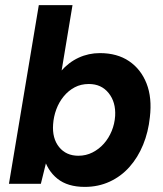

<svg xmlns="http://www.w3.org/2000/svg" viewBox="-20 -720 637 752"><path d="M15 0 132 -700H264L163 -93L140 0ZM371 -512Q439 -512 485.5 -480.5Q532 -449 554 -393Q576 -337 567 -261Q561 -203 540.5 -153Q520 -103 487 -66Q454 -29 409.5 -8.5Q365 12 312 12Q245 12 205 -20Q165 -52 150 -108Q135 -164 143 -237Q149 -304 168.5 -355Q188 -406 218.5 -441Q249 -476 288 -494Q327 -512 371 -512ZM328 -391Q297 -391 272.5 -378Q248 -365 229.5 -342.5Q211 -320 200.5 -291.5Q190 -263 188 -233Q184 -178 211.5 -144Q239 -110 287 -110Q317 -110 342.5 -123Q368 -136 387 -157.5Q406 -179 417.5 -207Q429 -235 431 -266Q434 -320 405.5 -355.5Q377 -391 328 -391Z"/></svg>

Font: Figtree
Style: Bold Italic
Weight: 700
Italic angle: -9.5°
Foundry: Erik Kennedy
Version: Version 2.001;gftools[0.9.30]